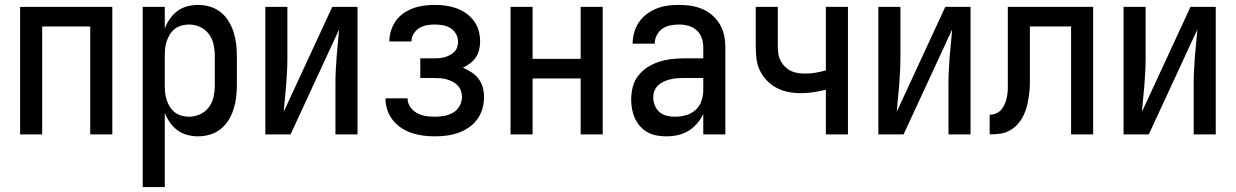

<svg xmlns="http://www.w3.org/2000/svg" viewBox="-20 -548 5040 783"><path d="M62 0V-520H438V0H348V-440H152V0Z M562 215V-520H652V-432Q660 -453 673 -471.5Q686 -490 703.5 -503Q721 -516 743 -522Q765 -528 787 -528Q812 -528 836 -521Q860 -514 879.5 -498.5Q899 -483 912 -462Q925 -441 932.5 -417.5Q940 -394 943 -369.5Q946 -345 946 -320V-200Q946 -175 943 -150.5Q940 -126 932.5 -102.5Q925 -79 912 -58Q899 -37 879.5 -21.5Q860 -6 836 1Q812 8 787 8Q765 8 743 2Q721 -4 703.5 -17Q686 -30 673 -48.5Q660 -67 652 -88V215ZM751 -72Q774 -72 796 -82Q818 -92 832 -111Q846 -130 851 -153.5Q856 -177 856 -200V-320Q856 -343 851 -366.5Q846 -390 832 -409Q818 -428 796 -438Q774 -448 751 -448Q736 -448 721 -444Q706 -440 693.5 -430.5Q681 -421 673 -408Q665 -395 660 -380.5Q655 -366 653.5 -350.5Q652 -335 652 -320V-200Q652 -185 653.5 -169.5Q655 -154 660 -139.5Q665 -125 673 -112Q681 -99 693.5 -89.5Q706 -80 721 -76Q736 -72 751 -72Z M1062 0V-520H1152V-312Q1152 -284 1150.5 -256.5Q1149 -229 1147 -201.5Q1145 -174 1142 -147Q1139 -120 1137 -92L1335 -520H1438V0H1348V-208Q1348 -236 1349.5 -263.5Q1351 -291 1353 -318.5Q1355 -346 1358 -373Q1361 -400 1363 -428L1165 0Z M1753 8Q1729 8 1705.5 5Q1682 2 1659.5 -5.5Q1637 -13 1617 -26Q1597 -39 1582 -58Q1567 -77 1559.5 -100Q1552 -123 1552 -146V-147H1642Q1642 -128 1653 -112Q1664 -96 1680.5 -87Q1697 -78 1715.5 -75Q1734 -72 1753 -72Q1772 -72 1791.5 -75.5Q1811 -79 1827.5 -88.5Q1844 -98 1854 -115.5Q1864 -133 1864 -153Q1864 -166 1859.5 -178.5Q1855 -191 1846 -200Q1837 -209 1825.5 -215Q1814 -221 1801.5 -224.5Q1789 -228 1776 -229Q1763 -230 1750 -230H1694V-310H1750Q1761 -310 1772.5 -311Q1784 -312 1794.5 -315Q1805 -318 1815 -323.5Q1825 -329 1833 -337Q1841 -345 1844.5 -356Q1848 -367 1848 -378Q1848 -394 1839.5 -409.5Q1831 -425 1817 -433.5Q1803 -442 1786 -445Q1769 -448 1753 -448Q1736 -448 1720 -445Q1704 -442 1690 -433.5Q1676 -425 1667 -410.5Q1658 -396 1658 -379H1568V-381Q1568 -403 1575 -424.5Q1582 -446 1595 -464Q1608 -482 1626.5 -494.5Q1645 -507 1665.5 -514.5Q1686 -522 1708.5 -525Q1731 -528 1753 -528Q1775 -528 1797.5 -525Q1820 -522 1841 -514.5Q1862 -507 1880.5 -494Q1899 -481 1912.5 -463Q1926 -445 1932 -423Q1938 -401 1938 -379Q1938 -362 1934 -345Q1930 -328 1920.5 -314Q1911 -300 1897 -289.5Q1883 -279 1868 -272Q1886 -264 1903 -253Q1920 -242 1932 -226Q1944 -210 1949 -190.5Q1954 -171 1954 -151Q1954 -127 1947 -103.5Q1940 -80 1925.5 -60.5Q1911 -41 1891 -27.5Q1871 -14 1848 -6Q1825 2 1801 5Q1777 8 1753 8Z M2062 0V-520H2152V-308H2348V-520H2438V0H2348V-228H2152V0Z M2697 8Q2678 8 2658 4.5Q2638 1 2621 -8.5Q2604 -18 2590.5 -33Q2577 -48 2569 -66Q2561 -84 2557.5 -103.5Q2554 -123 2554 -142Q2554 -168 2560.5 -193.5Q2567 -219 2583 -239.5Q2599 -260 2621 -274Q2643 -288 2667.5 -296Q2692 -304 2717.5 -307Q2743 -310 2769 -310H2848V-355Q2848 -375 2841.5 -393.5Q2835 -412 2820.5 -425Q2806 -438 2787 -443Q2768 -448 2749 -448Q2731 -448 2713.5 -444.5Q2696 -441 2681.5 -431Q2667 -421 2658.5 -404.5Q2650 -388 2650 -370H2560V-371Q2560 -394 2566.5 -416.5Q2573 -439 2586 -458Q2599 -477 2618 -491Q2637 -505 2658.5 -513.5Q2680 -522 2702.5 -525Q2725 -528 2749 -528Q2773 -528 2797 -524.5Q2821 -521 2843.5 -511.5Q2866 -502 2884.5 -486Q2903 -470 2915.5 -449Q2928 -428 2933 -404Q2938 -380 2938 -355V0H2848V-83Q2838 -62 2822.5 -44Q2807 -26 2787 -14Q2767 -2 2744 3Q2721 8 2697 8ZM2733 -72Q2755 -72 2777 -78Q2799 -84 2816 -99Q2833 -114 2840.5 -136Q2848 -158 2848 -180V-230H2769Q2755 -230 2741 -229Q2727 -228 2713.5 -224.5Q2700 -221 2687.5 -215.5Q2675 -210 2664.5 -200.5Q2654 -191 2649 -178Q2644 -165 2644 -151Q2644 -134 2650.5 -118Q2657 -102 2669.5 -91Q2682 -80 2699 -76Q2716 -72 2733 -72Z M3348 0V-182Q3323 -176 3297.5 -172Q3272 -168 3246 -168Q3220 -168 3194.5 -173Q3169 -178 3146.5 -190Q3124 -202 3106 -221Q3088 -240 3077.5 -263.5Q3067 -287 3064.5 -313Q3062 -339 3062 -364V-520H3152V-364Q3152 -349 3153.5 -333.5Q3155 -318 3161.5 -304Q3168 -290 3179 -278.5Q3190 -267 3203.5 -260Q3217 -253 3232.5 -250.5Q3248 -248 3264 -248Q3285 -248 3306 -251.5Q3327 -255 3348 -261V-520H3438V0Z M3562 0V-520H3652V-312Q3652 -284 3650.5 -256.5Q3649 -229 3647 -201.5Q3645 -174 3642 -147Q3639 -120 3637 -92L3835 -520H3938V0H3848V-208Q3848 -236 3849.5 -263.5Q3851 -291 3853 -318.5Q3855 -346 3858 -373Q3861 -400 3863 -428L3665 0Z M4016 0V-80Q4030 -80 4043.5 -86Q4057 -92 4066 -104Q4075 -116 4080 -130Q4085 -144 4087.5 -158.5Q4090 -173 4090 -187.5Q4090 -202 4090 -217V-520H4438V0H4348V-440H4180V-257Q4180 -235 4180 -213Q4180 -191 4177.5 -169Q4175 -147 4170.5 -125.5Q4166 -104 4157 -83.5Q4148 -63 4134 -46Q4120 -29 4101 -17.5Q4082 -6 4060 -3Q4038 0 4016 0Z M4562 0V-520H4652V-312Q4652 -284 4650.5 -256.5Q4649 -229 4647 -201.5Q4645 -174 4642 -147Q4639 -120 4637 -92L4835 -520H4938V0H4848V-208Q4848 -236 4849.5 -263.5Q4851 -291 4853 -318.5Q4855 -346 4858 -373Q4861 -400 4863 -428L4665 0Z"/></svg>

Font: Iosevka Curly Medium
Style: Regular
Weight: 500
Monospace: yes
Designer: Belleve Invis
Foundry: Belleve Invis
Version: Version 22.1.2; ttfautohint (v1.8.4)